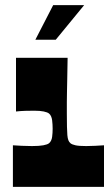

<svg xmlns="http://www.w3.org/2000/svg" viewBox="-20 -724 423 744"><path d="M30 0V-161Q47 -160 64.5 -159Q82 -158 104 -158Q132 -158 148 -161Q164 -164 170 -169Q175 -173 178 -179.5Q181 -186 182 -193.5Q183 -201 183.5 -209Q184 -217 184 -225Q184 -233 183.5 -241.5Q183 -250 182 -258Q181 -266 178 -273Q175 -280 170 -284Q164 -289 149.5 -292Q135 -295 113 -295Q93 -295 77 -294.5Q61 -294 42 -292V-500H242Q241 -446 240.5 -415Q240 -384 239.5 -365Q239 -346 239 -328Q239 -310 239 -283Q239 -253 239.5 -233Q240 -213 241 -200.5Q242 -188 245 -180.5Q248 -173 253 -169Q259 -164 272.5 -161Q286 -158 314 -158Q332 -158 349.5 -159Q367 -160 383 -161V0ZM117 -570 186 -704H306L196 -570Z"/></svg>

Font: Ojuju ExtraLight ExtraBold
Style: Regular
Weight: 800
Version: Version 1.000